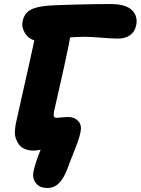

<svg xmlns="http://www.w3.org/2000/svg" viewBox="-20 -707 696 950"><path d="M214.8 223.1Q175.8 223.1 157.7 199.2Q139.6 175.3 145 145Q148.4 126.5 158.9 93.3Q169.4 60.1 181.2 34.2Q156.7 38.1 147 38.1Q121.6 38.1 102.8 30Q84 22 74.2 8.8Q64.5 -4.4 58.6 -21.2Q52.7 -38.1 53.7 -55.7Q54.7 -73.2 57.1 -89.8Q65.9 -132.3 99.6 -280.3Q133.3 -428.2 149.9 -507.8Q121.1 -515.1 103.5 -543.2Q85.9 -571.3 91.8 -601.1Q99.1 -638.7 127.9 -656.5Q156.7 -674.3 220.2 -679.2Q253.4 -681.6 349.9 -684.3Q446.3 -687 527.8 -687Q601.1 -687 632.1 -657.5Q663.1 -627.9 653.8 -582Q647.5 -550.3 623.8 -533.2Q600.1 -516.1 564 -516.1Q537.6 -516.1 482.2 -520.5Q426.8 -524.9 402.8 -524.9Q363.3 -524.9 327.1 -522Q315.9 -461.9 296.9 -375.2Q277.8 -288.6 262.9 -223.9Q248 -159.2 247.1 -154.8Q244.1 -138.2 247.1 -131.1Q250 -124 261.2 -124Q264.6 -124 283.9 -126Q303.2 -127.9 319.8 -127.9Q348.6 -127.9 366.9 -108.2Q385.3 -88.4 378.9 -56.2Q374 -30.8 364 -2.9Q354 24.9 339.4 60.8Q324.7 96.7 316.9 119.1Q297.9 172.4 273.4 197.8Q249 223.1 214.8 223.1Z"/></svg>

Font: Shantell Sans Bouncy
Style: Italic
Weight: 800
Italic angle: -11.31°
Designer: Stephen Nixon, Anya Danilova, Shantell Martin
Foundry: Arrow Type
Version: Version 1.006;[9816181b4]